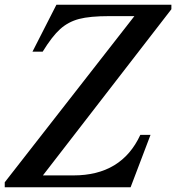

<svg xmlns="http://www.w3.org/2000/svg" viewBox="-27 -790 743 810"><path d="M696 -751 154 -50H283Q486 -50 565 -221H608L524 0H-7V-21L540 -722H435Q352 -722 306.5 -710Q261 -698 227 -667.5Q193 -637 153 -572H110L211 -770H696Z"/></svg>

Font: Libre Baskerville
Style: Italic
Weight: 400
Italic angle: -15°
Designer: Pablo Impallari, Rodrigo Fuenzalida
Foundry: Pablo Impallari, Rodrigo Fuenzalida
Version: Version 1.051;Glyphs 3.2.3 (3260)